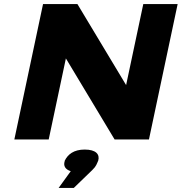

<svg xmlns="http://www.w3.org/2000/svg" viewBox="-20 -690 899 950"><path d="M193 -670 51 0H221L306 -401L547 0H717L859 -670H689L604 -269L363 -670ZM270 240H345L436 152C457 132 459 120 465 107L466 105C475 73 454 50 399 50C345 50 315 74 300 106V108C293 130 302 148 330 157Z"/></svg>

Font: LT Wave Black
Style: Italic
Weight: 900
Designer: Daniel Lyons
Version: Version 2.5 (Glyphs App)